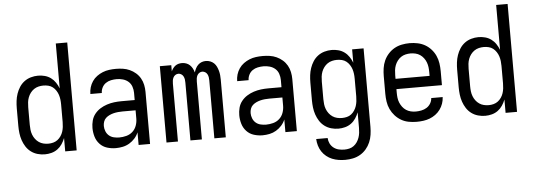

<svg xmlns="http://www.w3.org/2000/svg" viewBox="-57 -907 3614 1303"><g transform="rotate(-5 1750.0 -256.0)"><path d="M219 8Q194 8 169.5 1Q145 -6 125 -21Q105 -36 91.5 -57Q78 -78 70 -101.5Q62 -125 59 -150Q56 -175 56 -200V-320Q56 -345 59 -370Q62 -395 70 -418.5Q78 -442 91.5 -463Q105 -484 125 -499Q145 -514 169.5 -521Q194 -528 219 -528Q242 -528 264.5 -522Q287 -516 305.5 -502.5Q324 -489 337 -469.5Q350 -450 358 -429V-735H436V0H358V-91Q350 -70 337 -50.5Q324 -31 305.5 -17.5Q287 -4 264.5 2Q242 8 219 8ZM249 -62Q266 -62 282.5 -66.5Q299 -71 312 -81Q325 -91 334.5 -105Q344 -119 349 -134.5Q354 -150 356 -166.5Q358 -183 358 -200V-320Q358 -337 356 -353.5Q354 -370 349 -385.5Q344 -401 334.5 -415.5Q325 -430 312 -440Q299 -450 282.5 -454Q266 -458 249 -458Q232 -458 215.5 -454Q199 -450 185 -440.5Q171 -431 160.5 -417Q150 -403 144 -387Q138 -371 136 -354Q134 -337 134 -320V-200Q134 -183 136 -166Q138 -149 144 -133Q150 -117 160.5 -103Q171 -89 185 -79.5Q199 -70 215.5 -66Q232 -62 249 -62Z M702 8Q672 8 643 -1Q614 -10 593.5 -32Q573 -54 564.5 -83Q556 -112 556 -142Q556 -167 562.5 -192Q569 -217 585 -237Q601 -257 622.5 -270.5Q644 -284 668.5 -292Q693 -300 718 -303Q743 -306 769 -306H858V-355Q858 -376 851 -397Q844 -418 828 -432Q812 -446 791 -452Q770 -458 749 -458Q729 -458 709.5 -454Q690 -450 674 -439Q658 -428 649 -410Q640 -392 640 -373H562Q562 -396 568.5 -418Q575 -440 588 -459Q601 -478 619.5 -491.5Q638 -505 659 -513.5Q680 -522 703 -525Q726 -528 749 -528Q773 -528 797 -524.5Q821 -521 843 -511Q865 -501 883.5 -485Q902 -469 914 -448Q926 -427 931 -403Q936 -379 936 -355V0H858V-86Q849 -64 832.5 -45.5Q816 -27 795 -14.5Q774 -2 750 3Q726 8 702 8ZM732 -62Q756 -62 780.5 -68.5Q805 -75 823 -91.5Q841 -108 849.5 -131.5Q858 -155 858 -180V-236H769Q754 -236 738.5 -234.5Q723 -233 708.5 -229.5Q694 -226 680 -219.5Q666 -213 655 -203Q644 -193 639 -178.5Q634 -164 634 -149Q634 -131 641 -113Q648 -95 662 -83Q676 -71 694.5 -66.5Q713 -62 732 -62Z M1048 0V-520H1126V-478Q1131 -489 1138 -498.5Q1145 -508 1154.5 -515Q1164 -522 1175.5 -525Q1187 -528 1199 -528Q1214 -528 1228 -523Q1242 -518 1252.5 -508Q1263 -498 1270 -485Q1277 -472 1281 -457Q1285 -471 1292 -484.5Q1299 -498 1309.5 -508Q1320 -518 1333.5 -523Q1347 -528 1362 -528Q1377 -528 1391.5 -522.5Q1406 -517 1417 -506.5Q1428 -496 1434.5 -482Q1441 -468 1445 -453.5Q1449 -439 1450.5 -424Q1452 -409 1452 -394V0H1374V-394Q1374 -405 1372.5 -415.5Q1371 -426 1366 -436Q1361 -446 1351.5 -452Q1342 -458 1331 -458Q1321 -458 1311.5 -452Q1302 -446 1297 -436Q1292 -426 1290.5 -415.5Q1289 -405 1289 -394V0H1211V-394Q1211 -405 1209.5 -415.5Q1208 -426 1203 -436Q1198 -446 1188.5 -452Q1179 -458 1169 -458Q1158 -458 1148.5 -452Q1139 -446 1134 -436Q1129 -426 1127.5 -415.5Q1126 -405 1126 -394V0Z M1702 8Q1672 8 1643 -1Q1614 -10 1593.5 -32Q1573 -54 1564.5 -83Q1556 -112 1556 -142Q1556 -167 1562.5 -192Q1569 -217 1585 -237Q1601 -257 1622.5 -270.5Q1644 -284 1668.5 -292Q1693 -300 1718 -303Q1743 -306 1769 -306H1858V-355Q1858 -376 1851 -397Q1844 -418 1828 -432Q1812 -446 1791 -452Q1770 -458 1749 -458Q1729 -458 1709.5 -454Q1690 -450 1674 -439Q1658 -428 1649 -410Q1640 -392 1640 -373H1562Q1562 -396 1568.5 -418Q1575 -440 1588 -459Q1601 -478 1619.5 -491.5Q1638 -505 1659 -513.5Q1680 -522 1703 -525Q1726 -528 1749 -528Q1773 -528 1797 -524.5Q1821 -521 1843 -511Q1865 -501 1883.5 -485Q1902 -469 1914 -448Q1926 -427 1931 -403Q1936 -379 1936 -355V0H1858V-86Q1849 -64 1832.5 -45.5Q1816 -27 1795 -14.5Q1774 -2 1750 3Q1726 8 1702 8ZM1732 -62Q1756 -62 1780.5 -68.5Q1805 -75 1823 -91.5Q1841 -108 1849.5 -131.5Q1858 -155 1858 -180V-236H1769Q1754 -236 1738.5 -234.5Q1723 -233 1708.5 -229.5Q1694 -226 1680 -219.5Q1666 -213 1655 -203Q1644 -193 1639 -178.5Q1634 -164 1634 -149Q1634 -131 1641 -113Q1648 -95 1662 -83Q1676 -71 1694.5 -66.5Q1713 -62 1732 -62Z M2247 223Q2224 223 2201.5 219.5Q2179 216 2158 207.5Q2137 199 2119 184.5Q2101 170 2088.5 151Q2076 132 2069.5 110Q2063 88 2062 65H2140Q2141 85 2149.5 102.5Q2158 120 2173.5 132Q2189 144 2208 148.5Q2227 153 2247 153Q2264 153 2280.5 149Q2297 145 2310.5 135Q2324 125 2333.5 111Q2343 97 2348.5 81Q2354 65 2356 48.5Q2358 32 2358 15V-91Q2350 -70 2337 -50.5Q2324 -31 2305.5 -17.5Q2287 -4 2264.5 2Q2242 8 2219 8Q2194 8 2169.5 1Q2145 -6 2125 -21Q2105 -36 2091.5 -57Q2078 -78 2070 -101.5Q2062 -125 2059 -150Q2056 -175 2056 -200V-320Q2056 -345 2059 -370Q2062 -395 2070 -418.5Q2078 -442 2091.5 -463Q2105 -484 2125 -499Q2145 -514 2169.5 -521Q2194 -528 2219 -528Q2242 -528 2264.5 -522Q2287 -516 2305.5 -502.5Q2324 -489 2337 -469.5Q2350 -450 2358 -429V-520H2436V15Q2436 42 2432 68.5Q2428 95 2417.5 119.5Q2407 144 2389.5 164.5Q2372 185 2349 198.5Q2326 212 2299.5 217.5Q2273 223 2247 223ZM2249 -62Q2266 -62 2282.5 -66Q2299 -70 2312 -80Q2325 -90 2334.5 -104.5Q2344 -119 2349 -134.5Q2354 -150 2356 -166.5Q2358 -183 2358 -200V-320Q2358 -337 2356 -353.5Q2354 -370 2349 -385.5Q2344 -401 2334.5 -415.5Q2325 -430 2312 -440Q2299 -450 2282.5 -454Q2266 -458 2249 -458Q2232 -458 2215.5 -454Q2199 -450 2185 -440.5Q2171 -431 2160.5 -417Q2150 -403 2144 -387Q2138 -371 2136 -354Q2134 -337 2134 -320V-200Q2134 -183 2136 -166Q2138 -149 2144 -133Q2150 -117 2160.5 -103Q2171 -89 2185 -79.5Q2199 -70 2215.5 -66Q2232 -62 2249 -62Z M2752 8Q2725 8 2698 3Q2671 -2 2647.5 -15.5Q2624 -29 2605.5 -49.5Q2587 -70 2575.5 -94.5Q2564 -119 2560 -146Q2556 -173 2556 -200V-320Q2556 -347 2560 -374Q2564 -401 2575 -425.5Q2586 -450 2604.5 -470.5Q2623 -491 2646 -504Q2669 -517 2696 -522.5Q2723 -528 2750 -528Q2777 -528 2804 -522.5Q2831 -517 2854 -504Q2877 -491 2895.5 -470.5Q2914 -450 2925 -425.5Q2936 -401 2940 -374Q2944 -347 2944 -320V-225H2634V-200Q2634 -183 2636 -166Q2638 -149 2644.5 -133Q2651 -117 2661.5 -103Q2672 -89 2686.5 -79.5Q2701 -70 2718 -66Q2735 -62 2752 -62Q2771 -62 2790.5 -66Q2810 -70 2826 -80Q2842 -90 2852.5 -107Q2863 -124 2864 -144H2942Q2941 -121 2933.5 -99.5Q2926 -78 2912.5 -59.5Q2899 -41 2880.5 -27.5Q2862 -14 2841 -6Q2820 2 2797 5Q2774 8 2752 8ZM2866 -295V-320Q2866 -337 2864 -354Q2862 -371 2856 -387Q2850 -403 2839.5 -417Q2829 -431 2815 -440.5Q2801 -450 2784 -454Q2767 -458 2750 -458Q2733 -458 2716 -454Q2699 -450 2685 -440.5Q2671 -431 2660.5 -417Q2650 -403 2644 -387Q2638 -371 2636 -354Q2634 -337 2634 -320V-295Z M3219 8Q3194 8 3169.5 1Q3145 -6 3125 -21Q3105 -36 3091.5 -57Q3078 -78 3070 -101.5Q3062 -125 3059 -150Q3056 -175 3056 -200V-320Q3056 -345 3059 -370Q3062 -395 3070 -418.5Q3078 -442 3091.5 -463Q3105 -484 3125 -499Q3145 -514 3169.5 -521Q3194 -528 3219 -528Q3242 -528 3264.5 -522Q3287 -516 3305.5 -502.5Q3324 -489 3337 -469.5Q3350 -450 3358 -429V-735H3436V0H3358V-91Q3350 -70 3337 -50.5Q3324 -31 3305.5 -17.5Q3287 -4 3264.5 2Q3242 8 3219 8ZM3249 -62Q3266 -62 3282.5 -66.5Q3299 -71 3312 -81Q3325 -91 3334.5 -105Q3344 -119 3349 -134.5Q3354 -150 3356 -166.5Q3358 -183 3358 -200V-320Q3358 -337 3356 -353.5Q3354 -370 3349 -385.5Q3344 -401 3334.5 -415.5Q3325 -430 3312 -440Q3299 -450 3282.5 -454Q3266 -458 3249 -458Q3232 -458 3215.5 -454Q3199 -450 3185 -440.5Q3171 -431 3160.5 -417Q3150 -403 3144 -387Q3138 -371 3136 -354Q3134 -337 3134 -320V-200Q3134 -183 3136 -166Q3138 -149 3144 -133Q3150 -117 3160.5 -103Q3171 -89 3185 -79.5Q3199 -70 3215.5 -66Q3232 -62 3249 -62Z"/></g></svg>

Font: Iosevka Fuck
Style: Regular
Weight: 400
Monospace: yes
Designer: Belleve Invis
Foundry: Belleve Invis
Version: Version 28.0.7; ttfautohint (v1.8.3)